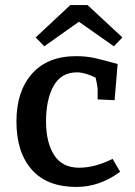

<svg xmlns="http://www.w3.org/2000/svg" viewBox="-20 -727 535 759"><path d="M45 -247Q45 -366 106.5 -435.5Q168 -505 281 -505Q320 -505 352 -498Q384 -491 445 -474L433 -331L366 -334V-376Q364 -395 358 -420Q316 -441 284 -441Q222 -441 192 -387.5Q162 -334 162 -247Q162 -164 194 -114Q226 -64 293 -64Q355 -64 425 -99L455 -48Q374 12 282 12Q166 12 105.5 -56.5Q45 -125 45 -247ZM292 -641 155 -544 121 -579 258 -707H326L464 -579L430 -544Z"/></svg>

Font: Andada Pro SemiBold
Style: Regular
Weight: 600
Designer: Carolina Giovagnoli
Foundry: Huerta Tipografica
Version: Version 3.005